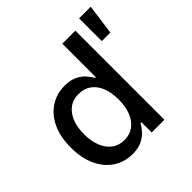

<svg xmlns="http://www.w3.org/2000/svg" viewBox="-197 -931 1109 1109"><g transform="rotate(-45 357.5 -376.5)"><path d="M271 10.7Q204.6 10.7 153.3 -23.2Q102.1 -57.1 73 -119.6Q43.9 -182.1 43.9 -268.6Q43.9 -355.5 73.2 -417.7Q102.5 -480 154.1 -513.4Q205.6 -546.9 271 -546.9Q317.9 -546.9 348.9 -531.5Q379.9 -516.1 398.7 -494.6Q417.5 -473.1 428.2 -453.6H433.6V-727.5H540V0H436V-84H428.7Q418 -63.5 398.4 -41.7Q378.9 -20 348.1 -4.6Q317.4 10.7 271 10.7ZM293.9 -80.1Q339.4 -80.1 371.1 -104Q402.8 -127.9 419.4 -170.4Q436 -212.9 436 -269Q436 -325.7 419.7 -367.4Q403.3 -409.2 371.6 -432.6Q339.8 -456.1 293.9 -456.1Q248 -456.1 216.6 -432.1Q185.1 -408.2 168.7 -366.2Q152.3 -324.2 152.3 -269Q152.3 -214.4 168.7 -171.6Q185.1 -128.9 217 -104.5Q249 -80.1 293.9 -80.1ZM605.5 -577.1V-762.7H700.7L675.3 -577.1Z"/></g></svg>

Font: Inter 18pt Medium
Style: Regular
Weight: 500
Designer: Rasmus Andersson
Foundry: rsms
Version: Version 4.001;git-66647c0bb